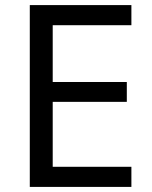

<svg xmlns="http://www.w3.org/2000/svg" viewBox="-20 -734 596 754"><path d="M496 0V-79H187V-334H478V-412H187V-635H496V-714H97V0Z"/></svg>

Font: Noto Sans Bengali
Style: Regular
Weight: 400
Designer: Jelle Bosma - Monotype Design Team
Foundry: Monotype Imaging Inc.
Version: Version 2.003